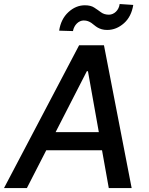

<svg xmlns="http://www.w3.org/2000/svg" viewBox="-41 -958 761 978"><path d="M361.9 -727.3H488.6L629.6 0H513.1L478.7 -192.5H194.6L95.9 0H-20.6ZM242.2 -284.8H462.4L407 -595.2H401.3ZM260.3 -801.8Q269.2 -860.8 307.2 -896Q345.2 -931.1 391.3 -931.1Q421.5 -931.1 438.9 -919.4Q448.2 -913.4 456.9 -907.3Q465.6 -901.3 473.7 -895.2Q490.1 -883.2 513.8 -883.2Q523.8 -883.2 533 -887.3Q542.3 -891.3 549.7 -898.6Q557.2 -905.9 562.1 -915.8Q567.1 -925.8 568.5 -937.5L637.8 -932.9Q628.2 -873.2 590.6 -839.8Q552.2 -805.8 506 -805.4Q489.3 -805.4 477.3 -808.9Q465.2 -812.5 456.1 -817.8Q447.1 -823.2 439.6 -829.5Q432.2 -835.9 424.4 -841.3Q416.5 -846.6 407.3 -850.1Q398.1 -853.7 385.3 -853.7Q375.7 -853.7 366.7 -849.6Q357.6 -845.5 350.3 -838.2Q343 -831 337.9 -821.2Q332.7 -811.4 330.6 -799.7Z"/></svg>

Font: Inter P Medium
Style: Italic
Weight: 500
Italic angle: 9.39999°
Designer: Rasmus Andersson
Foundry: rsms
Version: Version 3.018;git-588b23468